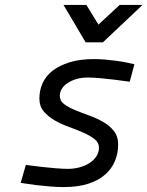

<svg xmlns="http://www.w3.org/2000/svg" viewBox="-20 -751 599 780"><path d="M507 -419Q477 -423 447 -427Q421 -430 391.5 -433Q362 -436 337 -436Q289 -436 256 -414.5Q223 -393 223 -361Q223 -341 240.5 -328Q258 -315 284.5 -304Q311 -293 341.5 -282Q372 -271 398.5 -256Q425 -241 442.5 -219Q460 -197 460 -164Q460 -129 447.5 -98Q435 -67 408.5 -43Q382 -19 340 -5Q298 9 238 9Q213 9 183 6.5Q153 4 127 1Q96 -3 64 -8L85 -81Q117 -77 149 -73Q176 -70 205.5 -67.5Q235 -65 256 -65Q280 -65 302.5 -71Q325 -77 342.5 -88Q360 -99 371 -115Q382 -131 382 -151Q382 -172 364 -186Q346 -200 319 -212Q292 -224 261 -235Q230 -246 203 -261.5Q176 -277 158 -298Q140 -319 140 -351Q140 -384 153 -413Q166 -442 193.5 -463.5Q221 -485 263 -498Q305 -511 362 -511Q383 -511 406.5 -509Q430 -507 452.5 -504Q475 -501 494.5 -497Q514 -493 526 -490ZM238 -731H331L380 -651L466 -731H559L398 -579H328Z"/></svg>

Font: Panefresco 500wt
Style: Italic
Weight: 700
Foundry: Campivisivi & Chank Co
Version: Version 1.000